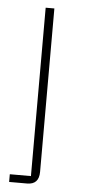

<svg xmlns="http://www.w3.org/2000/svg" viewBox="-52 -539 339 769"><g transform="rotate(5 117.5 -154.0)"><path d="M15 169H100V-508H135V149Q135 200 87 200H15Z"/></g></svg>

Font: IBM Plex Sans Hebrew ExtLt
Style: Regular
Weight: 200
Designer: Mike Abbink, Paul van der Laan, Pieter van Rosmalen, Yanek Iontef
Foundry: Bold Monday
Version: Version 1.3